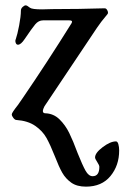

<svg xmlns="http://www.w3.org/2000/svg" viewBox="-20 -443 465 717"><path d="M185 141Q168 98 153.5 72Q139 46 111.5 27Q84 8 41 5Q36 5 30 -2.5Q24 -10 24 -16Q24 -22 47 -51L65 -77Q154 -207 247 -356Q249 -360 249 -362Q249 -367 238 -367H141Q124 -367 111.5 -352Q99 -337 72 -297Q58 -276 47 -276Q41 -276 38.5 -283.5Q36 -291 39 -297Q45 -314 51.5 -348Q58 -382 58 -403Q58 -411 64.5 -417Q71 -423 76 -423Q81 -423 92 -414Q100 -408 137 -408L176 -409Q276 -409 371 -412Q377 -412 381 -404Q385 -396 382 -391Q355 -359 342 -339L146 -46Q140 -34 140 -29Q140 -20 149 -20Q180 -19 202 2.5Q224 24 238.5 53.5Q253 83 270 129Q288 174 299.5 194.5Q311 215 326 215Q351 215 351 180Q351 174 343 162Q335 150 335 145Q335 128 363.5 106.5Q392 85 413 85Q419 85 422 95.5Q425 106 425 119Q425 175 392.5 214.5Q360 254 301 254Q267 254 246 239Q225 224 212.5 202Q200 180 185 141Z"/></svg>

Font: EB Garamond Medium
Style: Regular
Weight: 500
Designer: Georg Duffner and Octavio Pardo
Foundry: Georg Duffner
Version: Version 1.000